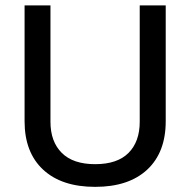

<svg xmlns="http://www.w3.org/2000/svg" viewBox="-20 -707 726 732"><path d="M512.7 -686.5H611.8V-244.6Q611.8 -126 541.3 -60.3Q470.7 5.4 342.8 5.4Q214.8 5.4 144.3 -60.3Q73.7 -126 73.7 -244.6V-686.5H172.4V-242.7Q172.4 -167 215.6 -124Q258.8 -81.1 342.8 -81.1Q427.2 -81.1 470 -124Q512.7 -167 512.7 -242.7Z"/></svg>

Font: Estedad-FD Medium
Style: Regular
Weight: 500
Designer: Amin Abedi
Version: Version 7.3